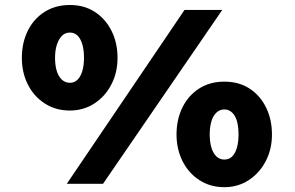

<svg xmlns="http://www.w3.org/2000/svg" viewBox="-20 -740 1187 773"><path d="M248.9 0 722.9 -700H874.8L394.8 0ZM261 -295Q204.2 -295 160.3 -323.4Q116.3 -351.7 92.2 -399.7Q68 -447.6 68 -506.7Q68 -567.5 91.6 -615.6Q115.2 -663.8 159 -691.8Q202.9 -719.9 261.4 -719.9Q319.3 -719.9 362.2 -691.8Q405 -663.8 429.1 -615.6Q453.2 -567.5 453.2 -506.7Q453.2 -448 428.3 -399.9Q403.5 -351.7 359.9 -323.4Q316.3 -295 261 -295ZM261.4 -406.6Q280.2 -406.6 293 -420Q305.8 -433.4 312 -456Q318.2 -478.6 318.2 -506.7Q318.2 -536.9 312 -559.5Q305.8 -582.1 293.3 -595.5Q280.8 -608.9 261 -608.9Q241.6 -608.9 228.6 -595Q215.6 -581.1 208.6 -558.8Q201.6 -536.4 201.6 -506.7Q201.6 -477.6 208.3 -455Q215 -432.4 228.8 -419.5Q242.6 -406.6 261.4 -406.6ZM883.1 13.6Q826.4 13.6 782.7 -14.8Q739 -43.1 714.9 -91.3Q690.7 -139.4 690.7 -198.2Q690.7 -258.9 714.3 -307Q737.9 -355.2 781.3 -383.3Q824.6 -411.3 883.1 -411.3Q942 -411.3 984.9 -383.3Q1027.8 -355.2 1051.3 -307Q1074.9 -258.9 1074.9 -198.2Q1074.9 -139.4 1050 -91.5Q1025.2 -43.6 981.8 -15Q938.4 13.6 883.1 13.6ZM883.1 -97.6Q902.9 -97.6 915.4 -110.7Q927.9 -123.8 934.1 -146.4Q940.3 -169.1 940.3 -198.2Q940.3 -228.3 934.4 -250.7Q928.5 -273.1 915.2 -286.2Q901.9 -299.4 883.1 -299.4Q864.3 -299.4 850.5 -285.9Q836.7 -272.5 830.5 -249.4Q824.3 -226.3 824.3 -198.2Q824.3 -169.1 831 -146.2Q837.7 -123.4 851 -110.5Q864.3 -97.6 883.1 -97.6Z"/></svg>

Font: Lexend Giga
Style: Regular
Weight: 400
Designer: Bonnie Shaver-Troup, Thomas Jockin
Foundry: Lexend
Version: Version 1.007